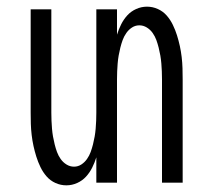

<svg xmlns="http://www.w3.org/2000/svg" viewBox="-20 -548 640 576"><path d="M179 8Q162 8 146.5 1Q131 -6 120 -18.5Q109 -31 101.5 -46.5Q94 -62 89 -78Q84 -94 80.5 -110Q77 -126 75 -143Q73 -160 72.5 -176.5Q72 -193 72 -210V-520H134V-210Q134 -198 134.5 -186Q135 -174 136 -162Q137 -150 139 -138.5Q141 -127 144 -115Q147 -103 151 -92Q155 -81 162 -71Q169 -61 179.5 -54.5Q190 -48 202 -48Q214 -48 224 -54.5Q234 -61 241 -71Q248 -81 252 -92Q256 -103 259 -115Q262 -127 264 -138.5Q266 -150 267 -162Q268 -174 268.5 -186Q269 -198 269 -210V-520H331V-444Q336 -460 343.5 -475Q351 -490 362 -502Q373 -514 388.5 -521Q404 -528 421 -528Q438 -528 453.5 -521Q469 -514 480 -501.5Q491 -489 498.5 -473.5Q506 -458 511 -442Q516 -426 519.5 -410Q523 -394 525 -377Q527 -360 527.5 -343.5Q528 -327 528 -310V0H466V-310Q466 -322 465.5 -334Q465 -346 464 -358Q463 -370 461 -381.5Q459 -393 456 -405Q453 -417 449 -428Q445 -439 438 -449Q431 -459 420.5 -465.5Q410 -472 398 -472Q386 -472 376 -465.5Q366 -459 359 -449Q352 -439 348 -428Q344 -417 341 -405Q338 -393 336 -381.5Q334 -370 333 -358Q332 -346 331.5 -334Q331 -322 331 -310V0H269V-76Q264 -60 256.5 -45Q249 -30 238 -18Q227 -6 211.5 1Q196 8 179 8Z"/></svg>

Font: Iosevka Light Extended
Style: Regular
Weight: 300
Width: 7
Monospace: yes
Designer: Belleve Invis
Foundry: Belleve Invis
Version: Version 32.5.0; ttfautohint (v1.8.4)